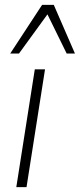

<svg xmlns="http://www.w3.org/2000/svg" viewBox="-20 -769 328 789"><path d="M47 0 123 -484H165L89 0ZM22 -549 153 -749H201L288 -549H254L175 -710L58 -549Z"/></svg>

Font: Nunito Sans 12pt ExtraLight
Style: Italic
Weight: 200
Italic angle: -9°
Designer: Vernon Adams
Foundry: Vernon Adams
Version: Version 3.101;gftools[0.9.27]